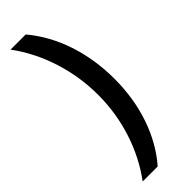

<svg xmlns="http://www.w3.org/2000/svg" viewBox="-290 -727 897 897"><g transform="rotate(-45 158.5 -278.0)"><path d="M276.9 -273.9Q276.9 -145.5 239 -34.7Q201.2 76.2 129.9 158.2H30.8Q98.1 66.9 134 -44.4Q169.9 -155.8 169.9 -274.9Q169.9 -394.5 133.8 -508.1Q97.7 -621.6 29.8 -713.9H129.9Q201.7 -628.4 239.3 -515.4Q276.9 -402.3 276.9 -273.9Z"/></g></svg>

Font: Sahel SemiBold FD
Style: SemiBold-FD
Weight: 600
Foundry: Saber Rastikerdar (saber.rastikerdar@gmail.com)
Version: Version 3.3.0